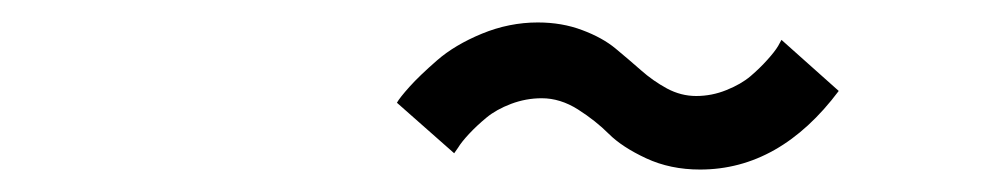

<svg xmlns="http://www.w3.org/2000/svg" viewBox="-20 -496 890 171"><path d="M603.5 -345Q577 -345 555.5 -355Q534 -365 522.2 -376.8Q510.5 -388.5 494.8 -398.5Q479 -408.5 462.5 -408.5Q448.5 -408.5 435.2 -403.5Q422 -398.5 413.2 -391.2Q404.5 -384 397.8 -376.8Q391 -369.5 388 -364.5L384.5 -359.5L333.5 -404.5Q336 -409 344.8 -418.8Q353.5 -428.5 369.2 -442.2Q385 -456 409.2 -466Q433.5 -476 459 -476Q480.5 -476 498.5 -469.2Q516.5 -462.5 528.2 -452.8Q540 -443 550.8 -433.5Q561.5 -424 574 -417.2Q586.5 -410.5 600 -410.5Q614 -410.5 627 -415.8Q640 -421 648.5 -428.2Q657 -435.5 663.5 -442.8Q670 -450 673 -455L676 -460.5L727 -415Q674.5 -345 603.5 -345Z"/></svg>

Font: League Mono Wide
Style: Regular
Weight: 400
Width: 8
Designer: Tyler Finck
Foundry: The League of Moveable Type / Tyler Finck
Version: Version 2.210